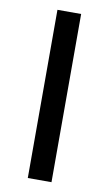

<svg xmlns="http://www.w3.org/2000/svg" viewBox="-78 -701 422 742"><g transform="rotate(10 132.5 -330.0)"><path d="M86 0V-660H179V0Z"/></g></svg>

Font: Bricolage Grotesque
Style: Regular
Weight: 400
Designer: Mathieu Triay
Foundry: Atelier Triay
Version: Version 1.001;gftools[0.9.33.dev8+g029e19f]